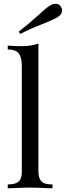

<svg xmlns="http://www.w3.org/2000/svg" viewBox="-20 -1020 356 1040"><path d="M264.2 -21V0Q172.4 -3.9 143.1 -3.9Q113.8 -3.9 22 0V-21Q77.1 -21 90.8 -49.3Q98.6 -64.9 98.1 -92.8V-664.1Q97.7 -710.9 81.1 -731.4Q64.5 -752 22 -752V-772.9Q52.7 -770 100.6 -770Q148.4 -770 188 -784.2V-92.8Q188.5 -39.6 219.7 -27.3Q236.3 -21 264.2 -21ZM282.2 -999.5Q299.8 -999 308.1 -986.3Q316.4 -973.6 316.4 -964.4Q316.4 -942.4 293 -927.7Q269.5 -913.1 207.5 -888.7Q145 -864.7 88.9 -835.9L82 -849.1Q132.8 -888.2 181.6 -932.6Q230 -977.1 247.6 -988.3Q264.6 -999.5 282.2 -999.5Z"/></svg>

Font: PlayfairDisplay-Regular
Style: Regular
Weight: 400
Designer: Claus Eggers Sørensen
Foundry: Claus Eggers Sørensen
Version: Version 1.002;PS 001.002;hotconv 1.0.70;makeotf.lib2.5.58329